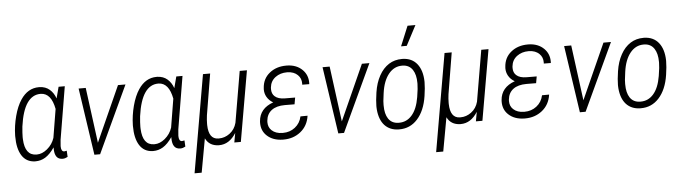

<svg xmlns="http://www.w3.org/2000/svg" viewBox="-54 -992 5089 1432"><g transform="rotate(-5 2490.5 -276.0)"><path d="M97.7 -161.6Q103 -40.5 187.5 -39.1Q189.9 -39.1 192.4 -39.1Q231.4 -39.1 269.5 -70.3Q309.6 -103.5 325.2 -151.9L360.4 -365.7Q337.9 -484.4 261.2 -487.3Q259.3 -487.3 257.3 -487.3Q197.3 -487.3 158.2 -431.6Q118.2 -374 102.1 -256.3Q97.2 -206.5 97.2 -177.2Q97.2 -168.5 97.7 -161.6ZM443.4 -528.3 377.4 -133.3Q373.5 -97.2 373.5 -85.4Q373.5 -45.4 397 -44.4L416 -47.9L418.5 -1.5Q398.9 9.3 382.3 9.3Q380.9 9.3 379.4 9.3Q320.3 9.3 320.3 -73.2Q320.3 -77.1 320.3 -81.1Q286.1 -31.2 251 -9.8Q217.3 10.7 177.2 10.7Q175.3 10.7 173.8 10.7Q108.4 8.8 74.7 -44.9Q42.5 -96.7 42.5 -187.5Q42.5 -191.4 42.5 -195.3Q43.9 -266.6 63 -338.9Q82 -411.1 113.8 -458.5Q167 -538.1 250 -538.1Q252.4 -538.1 254.9 -538.1Q300.3 -536.6 330.3 -510.5Q360.4 -484.4 374.5 -442.9L397 -528.3Z M598.1 -500.5 652.8 -86.9 838.9 -501V-502H839.8H893.1H895.5L662.1 -1V0H661.1H620.1H619.1L618.7 -1L544.9 -500.5V-502H546.4H597.2H598.1Z M979 -161.6Q984.4 -40.5 1068.8 -39.1Q1071.3 -39.1 1073.7 -39.1Q1112.8 -39.1 1150.9 -70.3Q1190.9 -103.5 1206.5 -151.9L1241.7 -365.7Q1219.2 -484.4 1142.6 -487.3Q1140.6 -487.3 1138.7 -487.3Q1078.6 -487.3 1039.6 -431.6Q999.5 -374 983.4 -256.3Q978.5 -206.5 978.5 -177.2Q978.5 -168.5 979 -161.6ZM1324.7 -528.3 1258.8 -133.3Q1254.9 -97.2 1254.9 -85.4Q1254.9 -45.4 1278.3 -44.4L1297.4 -47.9L1299.8 -1.5Q1280.3 9.3 1263.7 9.3Q1262.2 9.3 1260.7 9.3Q1201.7 9.3 1201.7 -73.2Q1201.7 -77.1 1201.7 -81.1Q1167.5 -31.2 1132.3 -9.8Q1098.6 10.7 1058.6 10.7Q1056.6 10.7 1055.2 10.7Q989.7 8.8 956.1 -44.9Q923.8 -96.7 923.8 -187.5Q923.8 -191.4 923.8 -195.3Q925.3 -266.6 944.3 -338.9Q963.4 -411.1 995.1 -458.5Q1048.3 -538.1 1131.3 -538.1Q1133.8 -538.1 1136.2 -538.1Q1181.6 -536.6 1211.7 -510.5Q1241.7 -484.4 1255.9 -442.9L1278.3 -528.3Z M1531.7 -528.3 1480.5 -219.2Q1476.1 -185.5 1476.1 -157.2Q1476.1 -151.9 1476.1 -147Q1478.5 -41.5 1549.8 -40Q1552.7 -40 1555.7 -40Q1598.6 -40 1635.3 -66.9Q1674.3 -95.7 1687.5 -145.5L1752.9 -528.3H1807.1L1715.3 0H1666.5L1679.2 -70.3Q1628.9 10.3 1552.2 10.3Q1550.3 10.3 1548.3 10.3Q1478.5 8.3 1450.2 -49.8L1404.3 203.1H1351.1L1478 -528.3Z M1871.1 -140.6Q1878.4 -236.3 1981.4 -272.9Q1950.7 -290 1934.1 -319.3Q1919.9 -344.7 1919.9 -374.5Q1919.9 -378.9 1920.4 -383.3Q1924.3 -455.1 1977.1 -497.1Q2027.3 -537.6 2102.1 -537.6Q2105.5 -537.6 2108.9 -537.6Q2179.2 -535.6 2222.2 -493.2Q2261.7 -454.1 2261.7 -395.5Q2261.7 -390.1 2261.2 -384.8L2208.5 -385.3Q2209 -389.6 2209 -393.6Q2209.5 -433.1 2183.1 -458.5Q2154.8 -486.3 2106 -487.3Q2104 -487.3 2102.5 -487.3Q2052.2 -487.3 2016.1 -460.4Q1979 -432.6 1974.1 -384.8Q1973.6 -378.4 1973.6 -372.6Q1973.6 -337.9 1995.1 -318.4Q2020.5 -294.9 2072.3 -294.9L2147.5 -294.4L2138.7 -244.6L2066.4 -245.1Q2002.9 -245.1 1966.8 -217.8Q1930.7 -190.4 1925.8 -140.1Q1925.3 -134.3 1925.3 -128.9Q1925.3 -90.8 1950.7 -67.4Q1980 -40 2030.8 -39.6Q2032.2 -39.6 2034.2 -39.6Q2086.4 -39.6 2124.5 -69.3Q2164.1 -100.1 2174.8 -150.9L2228 -151.4Q2217.3 -75.7 2161.6 -31.7Q2108.4 10.3 2034.7 10.3Q2031.2 10.3 2027.8 10.3Q1954.6 8.8 1910.6 -32.2Q1870.6 -69.3 1870.6 -128.4Q1870.6 -134.8 1871.1 -140.6Z M2424.3 -500.5 2479 -86.9 2665 -501V-502H2666H2719.2H2721.7L2488.3 -1V0H2487.3H2446.3H2445.3L2444.8 -1L2371.1 -500.5V-502H2372.6H2423.3H2424.3Z M2808.1 -270 2800.8 -210.9 2799.8 -184.6Q2799.8 -181.2 2799.8 -177.7Q2799.8 -114.7 2823.7 -78.6Q2849.1 -41 2897.9 -39.6Q2900.9 -39.6 2903.8 -39.6Q2960.4 -39.6 2999 -83Q3040 -128.9 3054.7 -218.3L3063 -277.3L3065.4 -316.4Q3065.4 -319.8 3065.4 -323.2Q3065.4 -385.3 3041.5 -421.9Q3016.1 -460.4 2967.3 -461.9Q2964.8 -461.9 2961.9 -461.9Q2903.3 -461.9 2862.8 -413.1Q2820.3 -361.3 2808.1 -270ZM2868.2 -484.9Q2910.6 -511.7 2965.8 -511.7Q2968.8 -511.7 2971.2 -511.7Q3040.5 -509.8 3079.1 -461.4Q3117.2 -413.1 3119.1 -330.6Q3119.1 -327.1 3119.1 -323.2Q3119.1 -282.7 3109.9 -222.2Q3093.3 -111.8 3036.6 -49.8Q2981.9 10.3 2900.4 9.8Q2897.5 9.8 2894 9.8Q2830.1 7.8 2791.5 -33.7Q2753.4 -75.2 2746.6 -152.3L2745.6 -170.9Q2745.6 -175.3 2745.6 -180.2Q2745.6 -216.8 2754.9 -279.8Q2765.6 -351.1 2794.9 -403.8Q2823.7 -456.5 2868.2 -484.9ZM3029.3 -754.9H3088.4L3010.3 -606H2967.8Z M3340.3 -528.3 3289.1 -219.2Q3284.7 -185.5 3284.7 -157.2Q3284.7 -151.9 3284.7 -147Q3287.1 -41.5 3358.4 -40Q3361.3 -40 3364.3 -40Q3407.2 -40 3443.8 -66.9Q3482.9 -95.7 3496.1 -145.5L3561.5 -528.3H3615.7L3523.9 0H3475.1L3487.8 -70.3Q3437.5 10.3 3360.8 10.3Q3358.9 10.3 3356.9 10.3Q3287.1 8.3 3258.8 -49.8L3212.9 203.1H3159.7L3286.6 -528.3Z M3679.7 -140.6Q3687 -236.3 3790 -272.9Q3759.3 -290 3742.7 -319.3Q3728.5 -344.7 3728.5 -374.5Q3728.5 -378.9 3729 -383.3Q3732.9 -455.1 3785.6 -497.1Q3835.9 -537.6 3910.6 -537.6Q3914.1 -537.6 3917.5 -537.6Q3987.8 -535.6 4030.8 -493.2Q4070.3 -454.1 4070.3 -395.5Q4070.3 -390.1 4069.8 -384.8L4017.1 -385.3Q4017.6 -389.6 4017.6 -393.6Q4018.1 -433.1 3991.7 -458.5Q3963.4 -486.3 3914.6 -487.3Q3912.6 -487.3 3911.1 -487.3Q3860.8 -487.3 3824.7 -460.4Q3787.6 -432.6 3782.7 -384.8Q3782.2 -378.4 3782.2 -372.6Q3782.2 -337.9 3803.7 -318.4Q3829.1 -294.9 3880.9 -294.9L3956.1 -294.4L3947.3 -244.6L3875 -245.1Q3811.5 -245.1 3775.4 -217.8Q3739.3 -190.4 3734.4 -140.1Q3733.9 -134.3 3733.9 -128.9Q3733.9 -90.8 3759.3 -67.4Q3788.6 -40 3839.4 -39.6Q3840.8 -39.6 3842.8 -39.6Q3895 -39.6 3933.1 -69.3Q3972.7 -100.1 3983.4 -150.9L4036.6 -151.4Q4025.9 -75.7 3970.2 -31.7Q3917 10.3 3843.3 10.3Q3839.8 10.3 3836.4 10.3Q3763.2 8.8 3719.2 -32.2Q3679.2 -69.3 3679.2 -128.4Q3679.2 -134.8 3679.7 -140.6Z M4232.9 -500.5 4287.6 -86.9 4473.6 -501V-502H4474.6H4527.8H4530.3L4296.9 -1V0H4295.9H4254.9H4253.9L4253.4 -1L4179.7 -500.5V-502H4181.2H4231.9H4232.9Z M4616.7 -270 4609.4 -210.9 4608.4 -184.6Q4608.4 -181.2 4608.4 -177.7Q4608.4 -114.7 4632.3 -78.6Q4657.7 -41 4706.5 -39.6Q4709.5 -39.6 4712.4 -39.6Q4769 -39.6 4807.6 -83Q4848.6 -128.9 4863.3 -218.3L4871.6 -277.3L4874 -316.4Q4874 -319.8 4874 -323.2Q4874 -385.3 4850.1 -421.9Q4824.7 -460.4 4775.9 -461.9Q4773.4 -461.9 4770.5 -461.9Q4711.9 -461.9 4671.4 -413.1Q4628.9 -361.3 4616.7 -270ZM4676.8 -484.9Q4719.2 -511.7 4774.4 -511.7Q4777.3 -511.7 4779.8 -511.7Q4849.1 -509.8 4887.7 -461.4Q4925.8 -413.1 4927.7 -330.6Q4927.7 -327.1 4927.7 -323.2Q4927.7 -282.7 4918.5 -222.2Q4901.9 -111.8 4845.2 -49.8Q4790.5 10.3 4709 9.8Q4706.1 9.8 4702.6 9.8Q4638.7 7.8 4600.1 -33.7Q4562 -75.2 4555.2 -152.3L4554.2 -170.9Q4554.2 -175.3 4554.2 -180.2Q4554.2 -216.8 4563.5 -279.8Q4574.2 -351.1 4603.5 -403.8Q4632.3 -456.5 4676.8 -484.9Z"/></g></svg>

Font: MAUL Condensed Light Italic
Style: Light Italic
Weight: 300
Italic angle: -12°
Designer: MAUL
Version: Version 1.0; 2020; ttfautohint (v1.8.3)